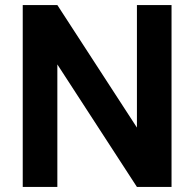

<svg xmlns="http://www.w3.org/2000/svg" viewBox="-20 -740 769 760"><path d="M70 0V-720H207L522 -235V-720H659V0H522L207 -485V0Z"/></svg>

Font: Vela Sans ExtBd
Style: Regular
Weight: 800
Designer: Principal design: Mikhail Sharanda - project Manrope.
Design modification: Ravid Balaliev
Foundry: Mikhail Sharanda
Version: Version 1.001